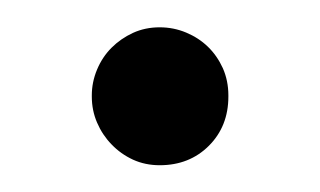

<svg xmlns="http://www.w3.org/2000/svg" viewBox="-20 -527 237 142"><path d="M148.9 -455.6Q148.9 -433.6 134.5 -419.2Q120.1 -404.8 98.1 -404.8Q87.4 -404.8 78.4 -408.9Q69.3 -413.1 62.5 -420.2Q55.7 -427.2 51.8 -436.3Q47.9 -445.3 47.9 -455.6V-456.5Q47.9 -466.3 51.8 -475.6Q55.7 -484.9 62.5 -491.7Q69.3 -498.5 78.4 -502.7Q87.4 -506.8 98.1 -506.8Q108.4 -506.8 117.7 -502.9Q127 -499 133.8 -492.4Q140.6 -485.8 144.8 -476.6Q148.9 -467.3 148.9 -456.5V-456.1Z"/></svg>

Font: TGL 0-17
Style: Regular
Weight: 400
Designer: Peter Wiegel
Foundry: Peter Wiegel
Version: Version 1.003 2010